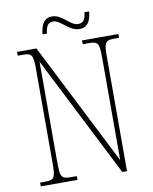

<svg xmlns="http://www.w3.org/2000/svg" viewBox="-94 -935 798 1004"><g transform="rotate(-10 305.5 -432.5)"><path d="M383 -775C433 -775 444 -819 448 -857H423C420 -828 413 -802 382 -802C336 -802 307 -865 252 -865C201 -865 191 -817 187 -781H211C214 -811 221 -838 252 -838C294 -838 326 -775 383 -775ZM40 0H235V-20H203C153 -20 147 -31 147 -108V-643L473 0H498V-606C498 -683 504 -694 554 -694H578V-714H385V-694H417C467 -694 473 -683 473 -606V-63L143 -714H40V-694H66C116 -694 122 -683 122 -606V-108C122 -31 116 -20 66 -20H40Z"/></g></svg>

Font: Noto Serif Myanmar Condensed Thin
Style: Regular
Weight: 100
Width: 3
Designer: Ben Mitchell and the Monotype Design Team
Foundry: Monotype Imaging Inc.
Version: Version 2.106